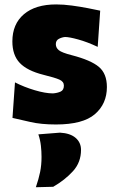

<svg xmlns="http://www.w3.org/2000/svg" viewBox="-20 -534 512 846"><path d="M226.5 14.5Q161 14.5 113.8 3.5Q66.5 -7.5 35 -14.5L46 -171Q86 -150.5 133 -136.5Q180 -122.5 213.5 -122.5Q233 -124 247.2 -130.5Q261.5 -137 261.5 -157Q261.5 -174.5 241.8 -183.2Q222 -192 171 -204.5Q99.5 -222.5 67 -256.8Q34.5 -291 34.5 -351.5Q34.5 -428 85.2 -471.2Q136 -514.5 227.5 -514.5Q260 -514.5 297 -509.5Q334 -504.5 367.5 -498Q401 -491.5 421.5 -487L410.5 -327.5Q363.5 -349.5 324.2 -360.2Q285 -371 266.5 -371Q251.5 -369.5 238.8 -362.5Q226 -355.5 226 -339.5Q226 -323.5 239.2 -312.8Q252.5 -302 295.5 -291Q380.5 -269 415.8 -239.2Q451 -209.5 451 -150.5Q451 -76.5 398.2 -31Q345.5 14.5 226.5 14.5ZM138 291Q150.5 254.5 156.8 223.8Q163 193 163 157.5Q163 133 160.2 108Q157.5 83 149 58L244.5 50.5Q289.5 53 313.2 73.5Q337 94 337 126.5Q337 181 301.8 220Q266.5 259 214.5 289Z"/></svg>

Font: Commissioner Flair ExtraBold
Style: Regular
Weight: 800
Designer: Kostas Bartsokas
Foundry: Kostas Bartsokas
Version: Version 1.000; ttfautohint (v1.8.3)